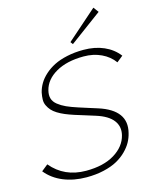

<svg xmlns="http://www.w3.org/2000/svg" viewBox="-153 -1175 1030 1285"><g transform="rotate(-15 362.5 -532.5)"><path d="M631.8 -204.1Q624.5 -172.4 608.4 -143.1Q592.3 -113.8 563.7 -85.4Q535.2 -57.1 497.3 -36.4Q459.5 -15.6 404.8 -2.9Q350.1 9.8 285.2 9.8Q196.3 9.8 124.5 -19.8Q52.7 -49.3 6.8 -106L51.8 -142.1Q142.6 -33.2 293 -33.2Q414.1 -33.2 490.5 -80.1Q566.9 -127 585 -201.2Q599.1 -258.3 565.9 -302.2Q532.7 -346.2 450.2 -372.1Q441.9 -374.5 381.8 -393.6Q321.8 -412.6 313 -415Q278.3 -426.3 251.7 -437.5Q225.1 -448.7 202.6 -462.6Q180.2 -476.6 166.5 -491.9Q152.8 -507.3 143.6 -526.4Q134.3 -545.4 134.5 -567.4Q134.8 -589.4 140.1 -616.2Q147.9 -647.9 165 -676.8Q182.1 -705.6 211.2 -731.9Q240.2 -758.3 278.3 -777.6Q316.4 -796.9 369.1 -808.3Q421.9 -819.8 482.9 -819.8Q562.5 -819.8 624.3 -792.7Q686 -765.6 725.1 -714.8L682.1 -680.2Q649.4 -725.6 595 -751.2Q540.5 -776.9 473.1 -776.9Q356.4 -776.9 280.5 -733.2Q204.6 -689.5 187 -618.2Q179.2 -586.9 186.5 -562.5Q193.8 -538.1 217.8 -519Q241.7 -500 272.7 -485.8Q303.7 -471.7 352.1 -456.1Q359.4 -454.1 413.8 -436.3Q468.3 -418.5 478 -416Q670.4 -354.5 631.8 -204.1ZM621.1 -1075.2 647.9 -1039.1 425.8 -875 413.1 -892.1Z"/></g></svg>

Font: Sinkin Sans 200 X Light Italic
Style: Regular
Weight: 200
Italic angle: -112°
Designer: Keith Bates
Foundry: K-Type
Version: Sinkin Sans (version 1.0)  by Keith Bates   •   © 2014   www